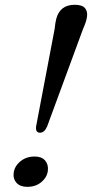

<svg xmlns="http://www.w3.org/2000/svg" viewBox="-20 -754 375 782"><path d="M284.5 -734.5Q315 -734.5 326.5 -720.5Q338 -706.5 334 -684Q331.5 -665.5 318 -635.5L172 -239Q161 -213.5 143 -213.5Q124 -213.5 127 -239L202.5 -636Q205 -662 209.5 -678.5Q216.5 -705 235 -719.8Q253.5 -734.5 284.5 -734.5ZM91 7Q62.5 7 47.8 -8.8Q33 -24.5 35.5 -48Q38 -75.5 62 -96Q86 -116.5 121 -116.5Q150 -116.5 163.8 -100.2Q177.5 -84 175 -60Q172.5 -33 149.2 -13Q126 7 91 7Z"/></svg>

Font: Fraunces 72pt S050
Style: Italic
Weight: 400
Italic angle: -16°
Version: Version 1.000; ttfautohint (v1.8.3)